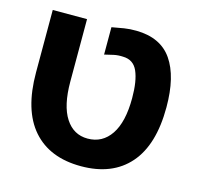

<svg xmlns="http://www.w3.org/2000/svg" viewBox="-93 -709 847 818"><g transform="rotate(15 330.0 -300.5)"><path d="M331.5 9.2Q193.2 9.2 118.5 -76.1Q43.8 -161.5 43.8 -327.5V-602.8H195V-327.5Q195 -221.8 230.6 -166.8Q266.2 -111.8 328.5 -111.8Q393.5 -111.8 430.6 -166.8Q467.8 -221.8 467.8 -327.5Q467.8 -403.2 449.2 -445.2Q430.8 -487.2 384.5 -488Q362.8 -489.2 344.4 -485.2Q326 -481.2 304.2 -475.8V-596.5Q333 -602 358 -606Q383 -610 411.8 -609.5Q518.8 -608 568.9 -535.4Q619 -462.8 619 -327.5Q619 -161.5 544.2 -76.1Q469.5 9.2 331.5 9.2Z"/></g></svg>

Font: Noto Sans Hebrew Light
Style: Regular
Weight: 100
Version: Version 3.000